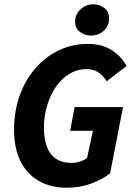

<svg xmlns="http://www.w3.org/2000/svg" viewBox="-20 -870 640 902"><path d="M294.1 12Q216.9 12 161 -20.7Q105 -53.4 75.5 -114.2Q46 -175.1 46 -260.8Q46 -345.4 71.7 -418.7Q97.4 -492.1 144.2 -546.8Q191 -601.6 254.6 -632.7Q318.2 -663.8 392.9 -663.8Q456.3 -663.8 502 -636.2Q547.6 -608.6 574.6 -560.2L481.4 -488.2Q463.2 -516.6 440.7 -531Q418.2 -545.5 386 -545.5Q351.5 -545.5 321.1 -531Q290.6 -516.4 265.9 -490.6Q241.1 -464.7 223.5 -429.8Q205.8 -394.9 196.1 -354.3Q186.4 -313.7 186.4 -270.1Q186.4 -220 199.4 -182.8Q212.4 -145.7 241.6 -125.2Q270.9 -104.6 317.5 -104.6Q337.5 -104.6 356.6 -111.2Q375.7 -117.7 389 -127.3L416.5 -255.4H309.6L330.5 -367.1H558L497.4 -55.6Q461 -27.3 408.2 -7.6Q355.4 12 294.1 12ZM407.1 -702.9Q379.4 -702.9 356.2 -719.6Q332.9 -736.2 332.9 -768.8Q332.9 -801.7 358 -825.8Q383.1 -850 418.4 -850Q446.8 -850 469.7 -833Q492.5 -815.9 492.5 -783.8Q492.5 -748.8 467.9 -725.9Q443.3 -702.9 407.1 -702.9Z"/></svg>

Font: SourceCodeVF
Style: Italic
Weight: 200
Italic angle: -11°
Monospace: yes
Designer: Paul D. Hunt, Teo Tuominen
Foundry: Adobe
Version: Version 1.026;hotconv 1.1.0;makeotfexe 2.6.0